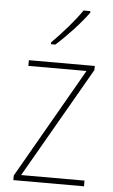

<svg xmlns="http://www.w3.org/2000/svg" viewBox="-54 -802 492 839"><g transform="rotate(5 191.5 -382.5)"><path d="M308 -758V-765H278C247 -719 194 -659 149 -614V-606H168C215 -647 274 -711 308 -758ZM347 0V-25H69L348 -510V-528H59V-503H314L37 -20V0Z"/></g></svg>

Font: Noto Sans Gujarati UI SemiCondensed Thin
Style: Regular
Weight: 100
Width: 4
Designer: Jelle Bosma - Monotype Design Team, Universal Thirst
Foundry: Monotype Imaging Inc.
Version: Version 2.106